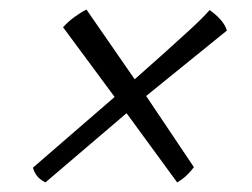

<svg xmlns="http://www.w3.org/2000/svg" viewBox="-20 -496 528 402"><path d="M75 -114Q62 -121 56.5 -129Q51 -137 49 -145L220 -293L112 -439Q123 -451 136 -460.5Q149 -470 161 -476L262 -330Q295 -359 325 -386Q355 -413 379.5 -435.5Q404 -458 419 -475Q433 -465 442.5 -454Q452 -443 455 -432L286 -295L386 -146Q380 -138 372 -130Q364 -122 351 -114L245 -259Z"/></svg>

Font: Texturina Medium 12pt ExtraLight
Style: Italic
Weight: 250
Italic angle: -11°
Version: Version 1.002